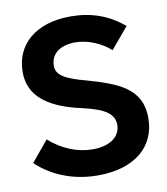

<svg xmlns="http://www.w3.org/2000/svg" viewBox="-81 -776 743 852"><g transform="rotate(-10 290.5 -350.0)"><path d="M292 8C460 8 556 -76 556 -205C556 -338 453 -376 314 -416C223 -440 183 -462 183 -504C183 -563 232 -591 294 -591C351 -591 413 -564 452 -528L532 -623C463 -681 386 -708 293 -708C139 -708 42 -627 42 -501C42 -393 124 -337 245 -305C331 -285 415 -267 415 -199C415 -149 373 -110 289 -110C222 -110 151 -138 95 -189L18 -96C87 -30 183 8 292 8Z"/></g></svg>

Font: Arthouse Owned
Style: Bold
Weight: 700
Designer: Jeremy Tribby
Foundry: Tribby Type
Version: Version 1.000;PS 001.000;hotconv 1.0.88;makeotf.lib2.5.64775